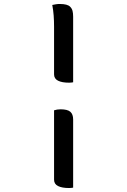

<svg xmlns="http://www.w3.org/2000/svg" viewBox="-20 -784 640 966"><path d="M243 -759Q253 -761 261.5 -762.5Q270 -764 280 -764Q320 -764 333 -750Q342 -741 345 -729Q348 -717 348 -700V-370Q338 -368 327 -368Q292 -368 272 -378Q252 -388 252 -410V-650Q252 -679 250 -706Q248 -733 243 -759ZM252 -229Q267 -234 285 -234Q320 -234 334 -221.5Q348 -209 348 -183V160Q338 162 327 162Q292 162 272 152Q252 142 252 120Z"/></svg>

Font: Recursive Mn Csl St
Style: Regular
Weight: 400
Monospace: yes
Version: Version 1.079;hotconv 1.0.112;makeotfexe 2.5.65598; ttfautoh